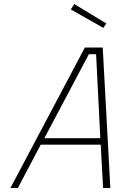

<svg xmlns="http://www.w3.org/2000/svg" viewBox="-20 -937 596 957"><path d="M350 -917 510 -820 495 -798 333 -890ZM32 0 403 -700H492L530 0H494L482 -216H183L69 0ZM423 -667 201 -248H480L459 -667Z"/></svg>

Font: Titillium Web ExtraLight
Style: Italic
Weight: 275
Italic angle: -13°
Version: Version 1.002;PS 57.000;hotconv 1.0.70;makeotf.lib2.5.55311